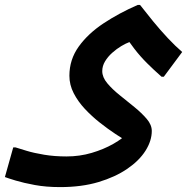

<svg xmlns="http://www.w3.org/2000/svg" viewBox="-50 -499 779 783"><path d="M195 264Q138 264 92 255.5Q46 247 14.5 237.5Q-17 228 -30 223L4 102H13Q29 107 58.5 116Q88 125 130 132Q172 139 221 139Q275 139 324 124.5Q373 110 412.5 87.5Q452 65 474 41L475 82Q452 68 421 47.5Q390 27 357 1Q324 -25 296 -55Q268 -85 250.5 -119Q233 -153 233 -190Q233 -256 271 -309Q309 -362 372.5 -404Q436 -446 512 -479H521Q545 -448 574.5 -412Q604 -376 634.5 -343.5Q665 -311 693 -287L618 -186H609Q577 -214 549 -242Q521 -270 498 -300Q475 -330 454 -362L497 -332Q493 -333 478 -327.5Q463 -322 444.5 -311Q426 -300 408 -284Q390 -268 378.5 -249Q367 -230 367 -209Q367 -184 387.5 -159.5Q408 -135 438 -111Q468 -87 498 -62.5Q528 -38 548.5 -14Q569 10 569 35Q569 75 543.5 115.5Q518 156 469 189.5Q420 223 351.5 243.5Q283 264 195 264Z"/></svg>

Font: Kufam SemiBold
Style: Italic
Weight: 600
Italic angle: -11°
Designer: Artur Schmal
Foundry: Original Type
Version: Version 1.301; ttfautohint (v1.8.3)